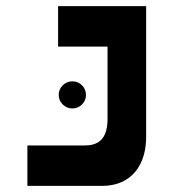

<svg xmlns="http://www.w3.org/2000/svg" viewBox="-20 -606 626 626"><path d="M69.3 0V-131.8H257.8Q282.2 -131.8 298.3 -141.1Q314.5 -150.4 322.5 -169.4Q330.6 -188.5 330.6 -217.8V-585.9H456.5V-161.1Q456.5 -110.8 439.2 -74.7Q421.9 -38.6 389.6 -19.3Q357.4 0 312.5 0ZM169.4 -454.1V-585.9H436.5V-454.1ZM215.8 -252.4Q197.8 -252.4 184.6 -265.4Q171.4 -278.3 171.4 -296.4Q171.4 -314.9 184.6 -327.9Q197.8 -340.8 215.8 -340.8Q234.4 -340.8 247.3 -327.9Q260.3 -314.9 260.3 -296.4Q260.3 -278.3 247.3 -265.4Q234.4 -252.4 215.8 -252.4Z"/></svg>

Font: Cascadia Code
Style: Regular
Weight: 400
Monospace: yes
Designer: Aaron Bell
Foundry: Saja Typeworks
Version: Version 2106.017